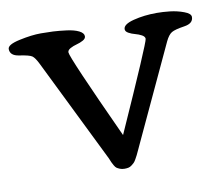

<svg xmlns="http://www.w3.org/2000/svg" viewBox="-81 -541 726 625"><g transform="rotate(-10 281.5 -228.5)"><path d="M361.8 -435.1Q361.8 -451.2 397 -460.2Q432.1 -469.2 473.6 -469.2Q493.7 -469.2 517.3 -466.6Q541 -463.9 562.7 -455.8Q584.5 -447.8 584.5 -436.5Q584.5 -415 554.7 -410.6Q522.9 -405.8 512 -399.2Q501 -392.6 491.2 -372.1L344.7 -57.6Q342.3 -52.2 336.7 -40.3Q331.1 -28.3 329.1 -24.2Q327.1 -20 322.5 -12Q317.9 -3.9 314.7 -1Q311.5 2 306.4 5.9Q301.3 9.8 295.7 11Q290 12.2 282.7 12.2Q274.4 12.2 267.8 9.5Q261.2 6.8 257.6 4.4Q253.9 2 249.5 -5.6Q245.1 -13.2 243.9 -16.4Q242.7 -19.5 238.3 -29.8L70.8 -370.6Q59.6 -393.6 50.8 -399.7Q42 -405.8 8.8 -410.6Q-21 -415 -21 -437Q-21 -451.7 19.8 -460.4Q60.5 -469.2 90.8 -469.2Q111.3 -469.2 130.9 -468.3Q150.4 -467.3 175.3 -464.1Q200.2 -460.9 215.3 -453.4Q230.5 -445.8 230.5 -435.1Q230.5 -427.2 220.7 -421.9Q210.9 -416.5 199.5 -413.6Q188 -410.6 178.2 -405.3Q168.5 -399.9 168.5 -392.6Q168.5 -376 296.9 -96.7Q423.8 -380.4 423.8 -392.6Q423.8 -399.9 414.1 -405.3Q404.3 -410.6 392.8 -413.6Q381.3 -416.5 371.6 -421.9Q361.8 -427.2 361.8 -435.1Z"/></g></svg>

Font: Corben
Style: Regular
Weight: 400
Designer: vernon adams
Foundry: vernon adams
Version: Version 1.100